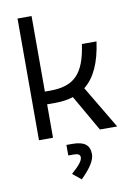

<svg xmlns="http://www.w3.org/2000/svg" viewBox="-106 -798 798 1138"><g transform="rotate(-10 293.0 -229.5)"><path d="M82 0H166.5V-201.2H216.3C256.3 -201.2 292.5 -206.5 324.2 -216.8L448.7 0H552.7L399.9 -256.8C463.9 -307.6 502.4 -393.6 519.5 -517.6H431.6C406.2 -341.8 343.8 -277.8 196.8 -277.8H166.5V-732.4H82ZM291.5 272.5C350.1 214.8 377 171.4 377 135.7C377 80.6 344.2 55.7 273.9 55.7H237.3V119.1H270.5C296.9 119.1 308.6 126.5 308.6 142.6C308.6 162.6 287.1 189.9 240.2 230.5Z"/></g></svg>

Font: Cascadia Code SemiLight
Style: Regular
Weight: 350
Monospace: yes
Designer: Aaron Bell
Foundry: Saja Typeworks
Version: Version 2404.023